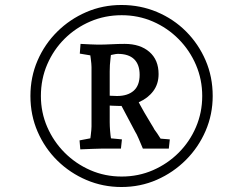

<svg xmlns="http://www.w3.org/2000/svg" viewBox="-20 -735 974 770"><path d="M467 15Q393 15 327 -13Q261 -41 210.5 -90.5Q160 -140 131 -206.5Q102 -273 102 -350Q102 -426 130.5 -492Q159 -558 209.5 -608Q260 -658 326 -686.5Q392 -715 467 -715Q543 -715 609.5 -687Q676 -659 726 -609Q776 -559 804.5 -493Q833 -427 833 -350Q833 -276 804.5 -210Q776 -144 725.5 -93.5Q675 -43 609 -14Q543 15 467 15ZM302 -136 299 -172 372 -186 339 -154Q341 -168 344 -192.5Q347 -217 347 -228V-466Q347 -477 344 -500Q341 -523 339 -536L372 -508L300 -520L303 -559Q321 -558 343 -557Q365 -556 373 -556L427 -535Q426 -522 423 -498.5Q420 -475 420 -449V-245Q420 -229 421.5 -210.5Q423 -192 425.5 -177Q428 -162 429 -154L396 -183L469 -176L465 -139H387Q378 -139 351.5 -138Q325 -137 302 -136ZM553 -139Q546 -156 536.5 -178Q527 -200 522 -207L450 -343L526 -345Q542 -313 558.5 -284.5Q575 -256 586.5 -237.5Q598 -219 599 -216Q603 -211 610.5 -200Q618 -189 624 -179L661 -176L657 -139Q642 -139 613.5 -139Q585 -139 553 -139ZM468 -27Q535 -27 593.5 -52.5Q652 -78 696.5 -122.5Q741 -167 766 -225.5Q791 -284 791 -350Q791 -416 766 -474.5Q741 -533 696.5 -578Q652 -623 593.5 -648.5Q535 -674 468 -674Q401 -674 342.5 -649Q284 -624 239.5 -580Q195 -536 169.5 -477Q144 -418 144 -350Q144 -284 169.5 -225.5Q195 -167 239.5 -122.5Q284 -78 342.5 -52.5Q401 -27 468 -27ZM461 -310Q449 -310 431.5 -311Q414 -312 396.5 -313Q379 -314 365 -315V-354Q385 -353 410.5 -351.5Q436 -350 449 -350Q492 -350 516 -371Q540 -392 540 -435Q540 -476 518 -497.5Q496 -519 452 -519Q446 -519 432.5 -516Q419 -513 405 -510Q391 -507 381.5 -507Q372 -507 373 -513V-556Q398 -556 426.5 -557.5Q455 -559 480 -559Q542 -559 579 -527Q616 -495 616 -438Q616 -398 594.5 -369.5Q573 -341 537.5 -325.5Q502 -310 461 -310Z"/></svg>

Font: Andada Pro
Style: Regular
Weight: 400
Designer: Carolina Giovagnoli
Foundry: Huerta Tipografica
Version: Version 3.003